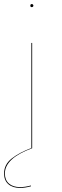

<svg xmlns="http://www.w3.org/2000/svg" viewBox="-30 -728 303 943"><path d="M134 -700Q134 -698 132 -695.5Q130 -693 126 -693Q119 -693 119 -700Q119 -708 126 -708Q130 -708 132 -705.5Q134 -703 134 -700ZM124 -517H128V0Q-6 49 -6 124Q-6 156 14 173.5Q34 191 69 191Q93 191 122 183V187Q93 195 69 195Q32 195 11 176.5Q-10 158 -10 124Q-10 80 27.5 50.5Q65 21 124 -1Z"/></svg>

Font: FiraGO Four
Style: Regular
Weight: 100
Designer: bBox Type
Foundry: bBox Type GmbH
Version: Version 1.001